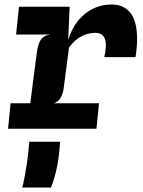

<svg xmlns="http://www.w3.org/2000/svg" viewBox="-20 -576 640 859"><path d="M16 0 27.5 -114H423L411.5 0ZM52 -421.5 65 -546H291.5L251 -421.5ZM102 -10 144.5 -339.5Q149.5 -378.5 162.2 -398Q175 -417.5 206.5 -421.5L156.5 -454L166.5 -525L291.5 -546L285 -396.5Q300.5 -448.5 329.8 -484Q359 -519.5 397.5 -537.8Q436 -556 478 -556Q549.5 -556 576.8 -496.2Q604 -436.5 586.5 -320.5H446.5Q459.5 -375.5 449.2 -402.2Q439 -429 406.5 -429Q382 -429 359.5 -420.2Q337 -411.5 318.8 -396.2Q300.5 -381 288.5 -362L265.5 -185.5Q262 -155.5 250.5 -137.2Q239 -119 220 -114L255 -87L245 -10ZM79.5 263Q84.5 245 90 216Q95.5 187 100.5 153.5Q105.5 120 108 89.5L111 58H249L246 94.5Q243 130 236.8 162Q230.5 194 223 219.8Q215.5 245.5 208 263Z"/></svg>

Font: Spline Sans Mono
Style: Italic
Weight: 400
Italic angle: -4°
Monospace: yes
Designer: Eben Sorkin, Mirko Velimirovic
Foundry: Sorkin Type
Version: Version 1.004